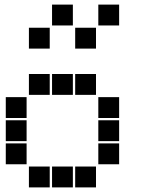

<svg xmlns="http://www.w3.org/2000/svg" viewBox="-20 -815 640 830"><path d="M206 -795Q205 -795 205 -795Q205 -795 205 -794V-706Q205 -705 205 -705Q205 -705 206 -705H294Q295 -705 295 -705Q295 -705 295 -706V-794Q295 -795 295 -795Q295 -795 294 -795ZM406 -795Q405 -795 405 -795Q405 -795 405 -794V-706Q405 -705 405 -705Q405 -705 406 -705H494Q495 -705 495 -705Q495 -705 495 -706V-794Q495 -795 495 -795Q495 -795 494 -795ZM106 -695Q105 -695 105 -695Q105 -695 105 -694V-606Q105 -605 105 -605Q105 -605 106 -605H194Q195 -605 195 -605Q195 -605 195 -606V-694Q195 -695 195 -695Q195 -695 194 -695ZM306 -695Q305 -695 305 -695Q305 -695 305 -694V-606Q305 -605 305 -605Q305 -605 306 -605H394Q395 -605 395 -605Q395 -605 395 -606V-694Q395 -695 395 -695Q395 -695 394 -695ZM106 -495Q105 -495 105 -495Q105 -495 105 -494V-406Q105 -405 105 -405Q105 -405 106 -405H194Q195 -405 195 -405Q195 -405 195 -406V-494Q195 -495 195 -495Q195 -495 194 -495ZM206 -495Q205 -495 205 -495Q205 -495 205 -494V-406Q205 -405 205 -405Q205 -405 206 -405H294Q295 -405 295 -405Q295 -405 295 -406V-494Q295 -495 295 -495Q295 -495 294 -495ZM306 -495Q305 -495 305 -495Q305 -495 305 -494V-406Q305 -405 305 -405Q305 -405 306 -405H394Q395 -405 395 -405Q395 -405 395 -406V-494Q395 -495 395 -495Q395 -495 394 -495ZM6 -395Q5 -395 5 -395Q5 -395 5 -394V-306Q5 -305 5 -305Q5 -305 6 -305H94Q95 -305 95 -305Q95 -305 95 -306V-394Q95 -395 95 -395Q95 -395 94 -395ZM406 -395Q405 -395 405 -395Q405 -395 405 -394V-306Q405 -305 405 -305Q405 -305 406 -305H494Q495 -305 495 -305Q495 -305 495 -306V-394Q495 -395 495 -395Q495 -395 494 -395ZM6 -295Q5 -295 5 -295Q5 -295 5 -294V-206Q5 -205 5 -205Q5 -205 6 -205H94Q95 -205 95 -205Q95 -205 95 -206V-294Q95 -295 95 -295Q95 -295 94 -295ZM406 -295Q405 -295 405 -295Q405 -295 405 -294V-206Q405 -205 405 -205Q405 -205 406 -205H494Q495 -205 495 -205Q495 -205 495 -206V-294Q495 -295 495 -295Q495 -295 494 -295ZM6 -195Q5 -195 5 -195Q5 -195 5 -194V-106Q5 -105 5 -105Q5 -105 6 -105H94Q95 -105 95 -105Q95 -105 95 -106V-194Q95 -195 95 -195Q95 -195 94 -195ZM406 -195Q405 -195 405 -195Q405 -195 405 -194V-106Q405 -105 405 -105Q405 -105 406 -105H494Q495 -105 495 -105Q495 -105 495 -106V-194Q495 -195 495 -195Q495 -195 494 -195ZM106 -95Q105 -95 105 -95Q105 -95 105 -94V-6Q105 -5 105 -5Q105 -5 106 -5H194Q195 -5 195 -5Q195 -5 195 -6V-94Q195 -95 195 -95Q195 -95 194 -95ZM206 -95Q205 -95 205 -95Q205 -95 205 -94V-6Q205 -5 205 -5Q205 -5 206 -5H294Q295 -5 295 -5Q295 -5 295 -6V-94Q295 -95 295 -95Q295 -95 294 -95ZM306 -95Q305 -95 305 -95Q305 -95 305 -94V-6Q305 -5 305 -5Q305 -5 306 -5H394Q395 -5 395 -5Q395 -5 395 -6V-94Q395 -95 395 -95Q395 -95 394 -95Z"/></svg>

Font: Doto Black
Style: Regular
Weight: 900
Monospace: yes
Version: Version 1.000